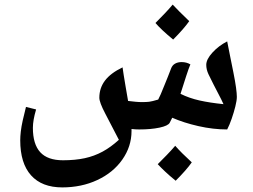

<svg xmlns="http://www.w3.org/2000/svg" viewBox="-20 -563 1101 835"><path d="M251 252Q162 252 115 199.5Q68 147 68 47Q68 30 70.5 8.5Q73 -13 79 -40Q85 -67 93 -98L137 -87Q123 -40 123 -7Q123 64 155 99Q187 134 254 134Q307 134 348.5 125Q390 116 426 96.5Q462 77 497 45Q463 -21 437.5 -69.5Q412 -118 412 -138Q412 -180 436.5 -212.5Q461 -245 513 -270Q515 -257 518 -236.5Q521 -216 526 -188Q531 -160 537 -124Q554 -122 569 -120.5Q584 -119 597 -119Q617 -119 629 -120.5Q641 -122 668 -130Q676 -144 695 -192Q703 -211 710 -229Q717 -247 724 -265Q729 -279 741 -286Q753 -293 770 -293Q791 -293 808 -283Q801 -267 790 -233Q779 -199 765 -155Q803 -136 848 -126Q893 -116 952 -110Q942 -132 930.5 -153.5Q919 -175 908 -197Q896 -220 886.5 -240.5Q877 -261 877 -281Q877 -305 904 -334.5Q931 -364 968 -383Q975 -349 981.5 -315Q988 -281 995 -248Q1003 -208 1006.5 -182Q1010 -156 1010 -142Q1010 -126 1003.5 -100Q997 -74 987.5 -46.5Q978 -19 968 0Q907 0 843 -14.5Q779 -29 729 -51L718 -29Q711 -16 674 -8Q655 -4 633 -2Q611 0 585 0Q577 0 568.5 -0.5Q560 -1 552 -2V7Q552 74 512 131Q472 188 403 220Q369 236 330.5 244Q292 252 251 252ZM733 -391Q682 -433 656 -463Q679 -486 697.5 -505.5Q716 -525 731 -543Q742 -531 760 -513Q778 -495 803 -471Q791 -454 773.5 -434Q756 -414 733 -391ZM744 223Q717 201 698 183Q679 165 666 151Q686 131 705 111.5Q724 92 742 71Q768 101 814 143Q803 159 785 179.5Q767 200 744 223Z"/></svg>

Font: Noto Naskh Arabic
Style: Regular
Weight: 400
Designer: Monotype Design Team, David Williams, Mohamad Dakak and Nizar Qandah
Foundry: Monotype Imaging Inc.
Version: Version 2.013